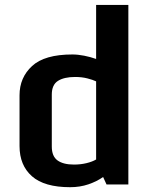

<svg xmlns="http://www.w3.org/2000/svg" viewBox="-20 -760 625 791"><path d="M60.5 -158.2V-367.7Q60.5 -440.4 112.1 -488Q163.6 -535.6 278.3 -535.6Q300.8 -535.6 326.9 -530.5Q353 -525.4 376 -517.1V-739.7H508.8V0H418.9L404.8 -30.8Q379.4 -12.7 344.5 -0.7Q309.6 11.2 269 11.2Q162.6 11.2 111.6 -33.9Q60.5 -79.1 60.5 -158.2ZM376 -103V-424.8Q362.8 -431.2 340.1 -437Q317.4 -442.9 289.6 -442.9Q244.1 -442.9 218.8 -426.8Q193.4 -410.6 193.4 -370.6V-156.2Q193.4 -116.2 217 -99.1Q240.7 -82 284.7 -82Q312 -82 336.4 -87.9Q360.8 -93.8 376 -103Z"/></svg>

Font: Monda
Style: Bold
Weight: 700
Designer: Vernon Adams
Foundry: Vernon Adams
Version: Version 2.100; ttfautohint (v1.8.3)